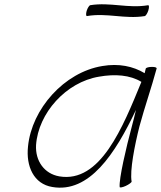

<svg xmlns="http://www.w3.org/2000/svg" viewBox="-20 -849 741 884"><path d="M380 -775C473 -791 554 -760 647 -775C651 -776 659 -788 663 -801C667 -815 667 -825 662 -825C570 -809 488 -840 395 -825C391 -824 383 -812 379 -799C375 -785 376 -775 380 -775ZM586 -13C577 -63 600 -180 622 -267C646 -356 677 -444 701 -533C703 -538 694 -541 680 -541C666 -541 653 -538 651 -533C649 -526 648 -519 646 -512C593 -544 527 -558 451 -545C275 -516 126 -347 109 -175C99 -84 135 -2 221 12C391 41 510 -140 606 -343C600 -318 594 -292 587 -267C561 -171 527 -24 531 12C531 16 544 14 559 7C574 0 586 -9 586 -13ZM253 -37C184 -49 142 -108 146 -181C156 -328 284 -471 436 -496C509 -509 579 -504 631 -472C545 -262 442 -5 253 -37Z"/></svg>

Font: Nupuram Thin Italic
Style: Regular
Weight: 100
Designer: Santhosh Thottingal (santhosh.thottingal@gmail.com)
Foundry: SMC
Version: Version 1.000